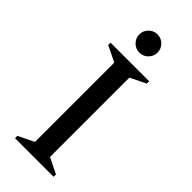

<svg xmlns="http://www.w3.org/2000/svg" viewBox="-271 -894 938 938"><g transform="rotate(45 197.5 -425.5)"><path d="M64 0V-16L146 -56V-604L64 -644V-660H331V-644L250 -604V-56L331 -16V0ZM198 -725Q172 -725 153.5 -743.5Q135 -762 135 -788Q135 -814 153.5 -832.5Q172 -851 198 -851Q224 -851 242.5 -832.5Q261 -814 261 -788Q261 -762 242.5 -743.5Q224 -725 198 -725Z"/></g></svg>

Font: Spectral SC Medium
Style: Regular
Weight: 500
Designer: Jean-Baptiste Levee
Foundry: Production Type
Version: Version 2.001